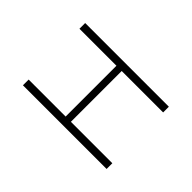

<svg xmlns="http://www.w3.org/2000/svg" viewBox="-126 -691 855 855"><g transform="rotate(-45 301.0 -263.5)"><path d="M105 0H141V-261H461V0H497V-527H461V-294H141V-527H105Z"/></g></svg>

Font: Source Han Sans JP VF
Style: Regular
Weight: 250
Designer: Ryoko NISHIZUKA 西塚涼子 (kana, bopomofo & ideographs); Paul D. Hunt (Latin, Greek & Cyrillic); Sandoll Communications 산돌커뮤니
Foundry: Adobe
Version: Version 2.004;hotconv 1.0.118;makeotfexe 2.5.65603